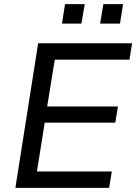

<svg xmlns="http://www.w3.org/2000/svg" viewBox="-20 -916 664 936"><path d="M55 0 166 -705H624L611 -625H247L210 -397H555L542 -318H198L160 -80H525L512 0ZM468 -801 484 -896H580L565 -801ZM282 -801 297 -896H393L377 -801Z"/></svg>

Font: Nunito Sans 10pt Medium
Style: Italic
Weight: 500
Italic angle: -9°
Designer: Vernon Adams
Foundry: Vernon Adams
Version: Version 3.101;gftools[0.9.27]